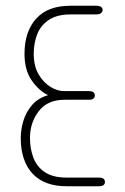

<svg xmlns="http://www.w3.org/2000/svg" viewBox="-20 -646 433 666"><path d="M147 -316Q115 -331 90 -367Q65 -403 65 -459Q65 -500 76 -531Q87 -562 107.5 -583.5Q128 -605 157 -615.5Q186 -626 223 -626H315Q325 -626 330.5 -622Q336 -618 336 -612Q336 -605 330.5 -600.5Q325 -596 315 -596H225Q178 -596 149.5 -577Q121 -558 109 -527Q97 -496 97 -459Q97 -417 114 -388Q131 -359 156 -344Q181 -329 205 -330H288Q299 -330 304 -326Q309 -322 309 -315Q309 -308 304 -304Q299 -300 288 -300H204Q145 -300 114.5 -260.5Q84 -221 84 -167Q84 -130 96 -98.5Q108 -67 136 -48.5Q164 -30 211 -30H324Q334 -30 339 -26Q344 -22 344 -15Q344 -8 339 -4Q334 0 324 0H210Q173 0 144 -10.5Q115 -21 94.5 -42Q74 -63 63 -94.5Q52 -126 52 -167Q52 -196 61 -226.5Q70 -257 91 -281.5Q112 -306 147 -316Z"/></svg>

Font: Beiruti ExtraLight
Style: Regular
Weight: 250
Designer: Arlette Boutros
Foundry: Boutros
Version: Version 1.41